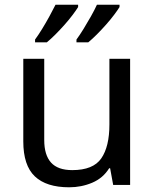

<svg xmlns="http://www.w3.org/2000/svg" viewBox="-20 -786 658 816"><path d="M533 -536V0H461L448 -71H444Q418 -29 372 -9.5Q326 10 274 10Q177 10 128 -36.5Q79 -83 79 -185V-536H168V-191Q168 -127 197 -95Q226 -63 287 -63Q376 -63 410.5 -113Q445 -163 445 -257V-536ZM488 -756Q480 -743 465 -723Q450 -703 430.5 -681Q411 -659 391.5 -639.5Q372 -620 355 -606H305V-618Q319 -637 335 -663Q351 -689 366.5 -716.5Q382 -744 392 -766H488ZM312 -756Q304 -743 289 -723Q274 -703 254.5 -681Q235 -659 215.5 -639.5Q196 -620 179 -606H129V-618Q143 -637 159 -663Q175 -689 190 -716.5Q205 -744 216 -766H312Z"/></svg>

Font: Noto Sans Adlam
Style: Regular
Weight: 400
Designer: Mark Jamra, Neil Patel
Foundry: JamraPatel LLC
Version: Version 3.001